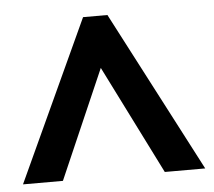

<svg xmlns="http://www.w3.org/2000/svg" viewBox="-41 -762 614 552"><g transform="rotate(-5 266.0 -486.0)"><path d="M529.8 -253.9H413.1L255.9 -567.9L119.1 -253.9H3.9L217.8 -717.8H288.1Z"/></g></svg>

Font: Open Sans Hebrew
Style: Bold
Weight: 700
Foundry: Ascender Corporation, Yanek Iontef
Version: Version 2.001;PS 002.001;hotconv 1.0.70;makeotf.lib2.5.58329